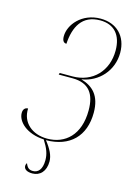

<svg xmlns="http://www.w3.org/2000/svg" viewBox="-137 -793 741 1071"><g transform="rotate(15 233.0 -257.5)"><path d="M161 209C205 209 237 177 237 120C237 86 220 52 187 10C324 9 405 -71 405 -207C405 -305 359 -349 290 -369C387 -384 461 -464 461 -568C461 -663 400 -724 307 -724C199 -724 133 -643 133 -576C133 -548 144 -539 158 -539C164 -637 202 -714 307 -714C388 -714 433 -663 433 -573C433 -456 355 -372 237 -372H164L161 -362H240C337 -362 374 -306 374 -212C374 -70 294 0 191 0C103 0 41 -54 45 -135C29 -135 17 -124 17 -102C17 -52 74 4 174 9C202 53 213 83 213 119C213 173 190 195 161 195C140 195 128 187 118 161C113 168 112 174 112 178C112 198 131 209 161 209Z"/></g></svg>

Font: Noto Serif Display Condensed Thin
Style: Italic
Weight: 100
Width: 3
Italic angle: -12°
Designer: Monotype Design Team
Foundry: Monotype Imaging Inc.
Version: Version 2.009